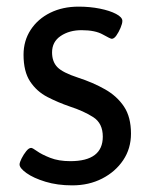

<svg xmlns="http://www.w3.org/2000/svg" viewBox="-20 -550 453 579"><path d="M198 9Q153 9 117 -2Q81 -13 60 -28Q39 -43 39 -54Q39 -60 45 -72Q51 -84 59 -94Q67 -104 74 -104Q78 -104 92 -94Q106 -84 131.5 -74Q157 -64 192 -64Q290 -64 290 -138Q290 -178 261.5 -196.5Q233 -215 190 -229Q155 -241 123 -257.5Q91 -274 71 -304Q51 -334 51 -385Q51 -427 72.5 -460Q94 -493 131.5 -511.5Q169 -530 217 -530Q251 -530 281 -524Q311 -518 330 -508Q349 -498 349 -487Q349 -479 343.5 -466Q338 -453 331 -443Q324 -433 317 -433Q313 -433 290 -446Q267 -459 226 -459Q189 -459 163 -441.5Q137 -424 137 -392Q137 -364 153 -347.5Q169 -331 215 -316Q261 -301 297 -280.5Q333 -260 354 -228.5Q375 -197 375 -147Q375 -102 351.5 -67Q328 -32 288 -11.5Q248 9 198 9Z"/></svg>

Font: Asap
Style: Regular
Weight: 400
Designer: Pablo Cosgaya
Foundry: Omnibus-Type
Version: Version 3.001